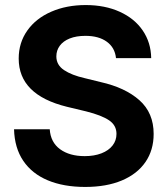

<svg xmlns="http://www.w3.org/2000/svg" viewBox="-20 -737 670 767"><path d="M321.3 -593.8Q284.7 -593.8 258.5 -583.3Q232.4 -572.8 218.8 -554.2Q205.1 -535.6 205.1 -511.7Q205.1 -477.5 235.8 -457Q266.6 -436.5 318.4 -424.8L381.8 -409.2Q480 -387.2 536.9 -336.7Q593.8 -286.1 593.8 -202.1Q593.8 -137.2 561 -89.6Q528.3 -42 466.8 -16.1Q405.3 9.8 320.3 9.8Q234.4 9.8 171.1 -16.6Q107.9 -43 73 -94.5Q38.1 -146 36.1 -220.7H178.7Q182.1 -168.5 220 -140.9Q257.8 -113.3 318.4 -113.3Q356.4 -113.3 385.3 -124.5Q414.1 -135.7 429.7 -155.8Q445.3 -175.8 445.3 -202.1Q445.3 -236.3 415.8 -256.3Q386.2 -276.4 324.2 -292L247.1 -310.5Q54.7 -357.9 54.7 -502.9Q54.7 -566.4 89.1 -615Q123.5 -663.6 184.6 -690.2Q245.6 -716.8 322.3 -716.8Q399.4 -716.8 458.5 -689.9Q517.6 -663.1 550.3 -615Q583 -566.9 584 -504.9H443.4Q439 -546.9 406.7 -570.3Q374.5 -593.8 321.3 -593.8Z"/></svg>

Font: WEMIX Pretendard
Style: Bold
Weight: 700
Designer: Base glyphs from Inter by Rasmus Andersson; Hangeul glyphs from Noto Sans CJK(Source Han Sans) by Jang Soo-young and Kan
Foundry: Kil Hyung-jin
Version: Version 1.000